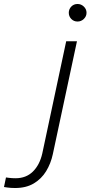

<svg xmlns="http://www.w3.org/2000/svg" viewBox="-151 -737 454 963"><path d="M238 -629Q219 -629 206.5 -642Q194 -655 194 -673Q194 -691 206.5 -704Q219 -717 238 -717Q256 -717 269.5 -704Q283 -691 283 -673Q283 -655 269.5 -642Q256 -629 238 -629ZM-75 206Q-97 206 -114 203.5Q-131 201 -131 201L-121 153Q-121 153 -106 155Q-91 157 -73 157Q-20 157 14 123.5Q48 90 61 33L181 -530H235L114 36Q104 83 80.5 121.5Q57 160 18.5 183Q-20 206 -75 206Z"/></svg>

Font: Be Vietnam Pro ExtraLight
Style: Italic
Weight: 200
Italic angle: -12°
Designer: Lam Bao, Tony Le, Vietanh Nguyen
Foundry: Yellow Type Foundry
Version: Version 1.002; ttfautohint (v1.8.3)